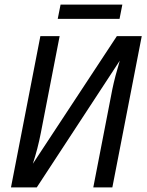

<svg xmlns="http://www.w3.org/2000/svg" viewBox="-20 -816 640 836"><path d="M27.8 0 155.8 -658.7H239.7L157.7 -236.8Q144.5 -168.5 123 -103L488.8 -658.7H597.2L469.2 0H386.2L469.2 -427.7Q480.5 -481.9 501.5 -551.8L140.1 0ZM500.5 -733.9H231.4L243.7 -795.9H512.7Z"/></svg>

Font: Cousine
Style: Italic
Weight: 400
Italic angle: -12°
Monospace: yes
Designer: Steve Matteson
Foundry: Monotype Imaging Inc.
Version: Version 1.21